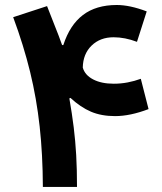

<svg xmlns="http://www.w3.org/2000/svg" viewBox="-20 -741 644 761"><path d="M231 -562.5Q256.8 -642.1 308.8 -681.6Q360.8 -721.2 442.9 -721.2Q494.6 -721.2 561.5 -695.8L522.9 -575.2Q475.1 -593.3 430.2 -593.3Q377 -593.3 343 -560.3Q309.1 -527.3 308.1 -473.1Q316.4 -443.4 349.1 -426.3Q381.8 -409.2 430.7 -409.2Q459 -409.2 485.8 -414.3Q512.7 -419.4 538.1 -428.7L568.8 -308.6Q496.1 -280.8 436 -280.8Q381.8 -280.8 340.6 -298.3Q299.3 -315.9 259.3 -353L254.9 -351.1Q265.6 -289.6 272.2 -236.1Q278.8 -182.6 282 -126.5Q285.2 -70.3 285.2 0H149.9Q149.4 -128.9 137.2 -239.7Q125 -350.6 99.4 -455.8Q73.7 -561 32.2 -672.9L166.5 -716.8Q184.1 -670.9 198.2 -636Q212.4 -601.1 226.1 -562.5Z"/></svg>

Font: Estedad-FD Bold
Style: Regular
Weight: 700
Designer: Amin Abedi
Version: Version 7.3